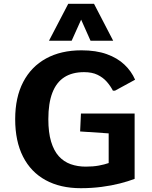

<svg xmlns="http://www.w3.org/2000/svg" viewBox="-20 -988 806 1018"><path d="M408.2 9.8Q299.8 9.8 221.7 -33Q143.6 -75.7 102.1 -157.5Q60.5 -239.3 60.5 -356Q60.5 -471.7 103 -553.2Q145.5 -634.8 224.4 -678Q303.2 -721.2 412.1 -721.2Q489.7 -721.2 546.1 -700.9Q602.5 -680.7 639.6 -645.5Q676.8 -610.4 696.3 -565.4L589.8 -507.3H578.6Q565.9 -532.2 546.1 -554.7Q526.4 -577.1 497.3 -591.3Q468.3 -605.5 425.8 -605.5Q362.8 -605.5 320.8 -578.4Q278.8 -551.3 257.6 -496.1Q236.3 -440.9 236.3 -356Q236.3 -285.2 251 -236.8Q265.6 -188.5 292 -159.4Q318.4 -130.4 355 -117.4Q391.6 -104.5 435.1 -104.5Q473.6 -104.5 503.9 -110.1Q534.2 -115.7 556.2 -123.5V-280.8L404.8 -291L409.2 -386.2H693.8V-39.6Q660.6 -26.9 616 -15.4Q571.3 -3.9 518.6 2.9Q465.8 9.8 408.2 9.8ZM239.7 -772 341.8 -967.8H478.5L580.1 -772H460L410.2 -883.8L359.9 -772Z"/></svg>

Font: Comme
Style: Bold
Weight: 700
Version: Version 1.000;gftools[0.9.27]